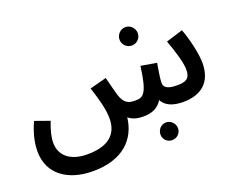

<svg xmlns="http://www.w3.org/2000/svg" viewBox="-127 -819 1564 1275"><g transform="rotate(-20 654.5 -181.0)"><path d="M859 -464C894 -464 923 -493 923 -528C923 -564 894 -594 859 -594C823 -594 794 -564 794 -528C794 -493 823 -464 859 -464ZM332 232C543 232 649 122 666 -27C690 -6 724 5 767 5C823 5 871 -8 904 -62C926 -18 977 5 1051 5C1176 5 1259 -57 1259 -196C1259 -261 1234 -368 1205 -446L1086 -409C1117 -325 1143 -240 1143 -190C1143 -123 1107 -113 1050 -113C974 -113 958 -137 958 -164C958 -194 969 -256 976 -299L865 -318C841 -125 808 -113 757 -113C709 -112 677 -123 656 -188C649 -209 641 -244 621 -321L503 -290C531 -202 553 -127 553 -60C553 32 504 114 335 114C211 114 146 53 146 -35C146 -76 157 -119 180 -179L76 -216C37 -129 28 -64 28 -17C28 145 156 232 332 232ZM896 218C930 218 958 191 958 157C958 122 930 93 896 93C861 93 834 122 834 157C834 191 861 218 896 218Z"/></g></svg>

Font: Noto Sans Arabic UI SmBd
Style: Regular
Weight: 600
Designer: Monotype Design Team, Nadine Chahine and Nizar Qandah
Foundry: Monotype Imaging Inc.
Version: Version 2.010